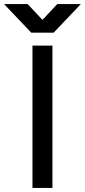

<svg xmlns="http://www.w3.org/2000/svg" viewBox="-65 -932 421 952"><path d="M195 -706V0H96V-706ZM72 -912 144 -835H147L219 -912H336L201 -770H90L-45 -912Z"/></svg>

Font: Museo Sans Medium
Style: Regular
Weight: 500
Designer: Jos Buivenga
Foundry: Jos Buivenga & Rosetta Type Foundry (extension, remastering)
Version: Version 3.600;PS 1.000;hotconv 1.0.88;makeotf.lib2.5.647800;